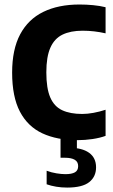

<svg xmlns="http://www.w3.org/2000/svg" viewBox="-20 -623 509 864"><path d="M329 7.7Q236.6 7.7 170.8 -22.9Q104.9 -53.6 69.7 -120.5Q34.6 -187.5 34.6 -296.3Q34.6 -400.6 70.7 -468.5Q106.9 -536.3 174.8 -569.5Q242.8 -602.7 337.8 -602.7Q368.3 -602.7 398.9 -599.8Q429.5 -596.9 455.1 -590.5V-473Q429.7 -478.8 404.1 -481.8Q378.5 -484.8 351.6 -484.8Q297.5 -484.8 261.1 -467.1Q224.8 -449.4 206.7 -408.4Q188.5 -367.5 188.5 -297.3Q188.5 -225.3 206.2 -184.5Q223.9 -143.7 259.8 -127Q295.8 -110.2 350.1 -110.2Q373.4 -110.2 400.7 -115.2Q428 -120.2 455.1 -129.1V-11.6Q430.9 -2.6 397 2.6Q363 7.7 329 7.7ZM282.2 221.1Q256.6 221.1 233.2 217.2Q209.7 213.3 189.9 206.3V145.3Q211.5 153.4 234.1 157Q256.7 160.7 274.5 160.7Q302.5 160.7 317.1 152.5Q331.7 144.3 331.7 124.5Q331.7 105.1 316.4 96Q301.1 86.9 272.8 86.9H252.4V-10H326V64L292.7 42Q349.1 42 380.7 64.4Q412.3 86.9 412.3 130.1Q412.3 172.1 381.4 196.6Q350.5 221.1 282.2 221.1Z"/></svg>

Font: Encode Sans SC Condensed Thin
Style: Regular
Weight: 100
Width: 3
Designer: Multiple Designers
Foundry: Impallari Type
Version: Version 3.002